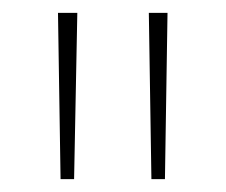

<svg xmlns="http://www.w3.org/2000/svg" viewBox="-20 -734 350 298"><path d="M100 -714H70L74 -456H95ZM240 -714H211L215 -456H236Z"/></svg>

Font: Noto Sans Hebrew SemiCondensed Thin
Style: Regular
Weight: 100
Width: 4
Designer: Monotype Design Team
Foundry: Monotype Imaging Inc.
Version: Version 2.004